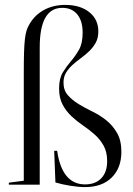

<svg xmlns="http://www.w3.org/2000/svg" viewBox="-20 -753 544 783"><path d="M246 -733Q307 -733 344 -703.5Q381 -674 381 -625Q381 -598 370.5 -579Q360 -560 344 -544.5Q328 -529 310 -516Q292 -503 276 -488.5Q260 -474 249.5 -457Q239 -440 239 -416Q239 -385 256.5 -365Q274 -345 300 -329Q326 -313 357 -298Q388 -283 414 -262Q440 -241 457.5 -210.5Q475 -180 475 -134Q475 -68 435.5 -29Q396 10 327 10Q301 10 266.5 4.5Q232 -1 206 -9L201 -138H213Q233 -1 327 -1Q369 -1 393 -26Q417 -51 417 -96Q417 -133 402.5 -159Q388 -185 366 -204.5Q344 -224 319 -241Q294 -258 272 -278.5Q250 -299 235.5 -326Q221 -353 221 -392Q221 -433 236 -457.5Q251 -482 269 -503Q287 -524 302 -550Q317 -576 317 -620Q317 -668 295 -694.5Q273 -721 234 -721Q142 -721 142 -560V0H16V-8L77 -16V-455Q77 -506 78 -538.5Q79 -571 81.5 -593Q84 -615 88.5 -629Q93 -643 101 -656Q123 -693 160.5 -713Q198 -733 246 -733Z"/></svg>

Font: Libre Caslon Display
Style: Regular
Weight: 400
Designer: Pablo Impallari, Rodrigo Fuenzalida
Foundry: Pablo Impallari, Rodrigo Fuenzalida
Version: Version 1.002; ttfautohint (v1.5)